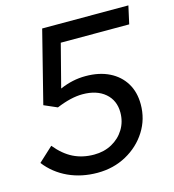

<svg xmlns="http://www.w3.org/2000/svg" viewBox="-106 -789 802 887"><g transform="rotate(-15 294.5 -345.0)"><path d="M252 10.3Q176 10.3 112.8 -18.8Q49.7 -48 8 -102L77 -165.7Q115.3 -118.7 159.5 -96.8Q203.7 -75 258.3 -75Q306.3 -75 344 -95.7Q381.7 -116.3 403.5 -152Q425.3 -187.7 425.3 -231.7Q425.3 -289.7 385.3 -324Q345.3 -358.3 277.3 -358.3Q222.7 -358.3 152.7 -329L90 -356.3L176.7 -700H589L570 -614.3H242.7L189.7 -409.3Q221.7 -423 251.3 -429.3Q281 -435.7 312.7 -435.7Q377.7 -435.7 425.5 -412.2Q473.3 -388.7 499.7 -345.7Q526 -302.7 526 -244Q526 -173.3 489.5 -115.7Q453 -58 390.8 -23.8Q328.7 10.3 252 10.3Z"/></g></svg>

Font: Red Hat Display VF
Style: Italic
Weight: 300
Italic angle: -12°
Designer: Pentagram, MCKL
Foundry: Pentagram, MCKL
Version: Version 1.010